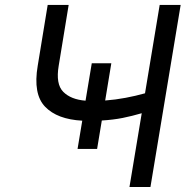

<svg xmlns="http://www.w3.org/2000/svg" viewBox="-20 -747 762 767"><path d="M424.7 -494.3 400.2 -345.5Q441.8 -348.7 481.5 -356.2Q521.3 -363.6 559.3 -374.3L617.9 -727.3H701.7L581 0H497.2L546.2 -294.7Q507.5 -283.4 470.3 -275.9Q433.2 -268.5 386.7 -265.6L367.9 -152H289.8L308.6 -264.9Q208.5 -270.2 160 -320.8Q111.5 -371.4 130.7 -484.4L170.5 -727.3H254.3L214.5 -484.4Q202.1 -411.2 232.6 -380.3Q263.1 -349.4 321.7 -344.8L346.6 -494.3Z"/></svg>

Font: Inter UI
Style: Italic
Weight: 400
Italic angle: -9.39999°
Designer: Rasmus Andersson
Foundry: rsms
Version: 3.2;8d6f07862